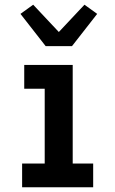

<svg xmlns="http://www.w3.org/2000/svg" viewBox="-20 -796 490 816"><path d="M74 0V-101H170V-419H83V-520H289V-101H376V0ZM174 -600 67 -737 121 -776 230 -660 339 -776 393 -737 286 -600Z"/></svg>

Font: Iosevka Etoile
Style: Bold
Weight: 700
Designer: Belleve Invis
Foundry: Belleve Invis
Version: Version 28.1.0; ttfautohint (v1.8.4)